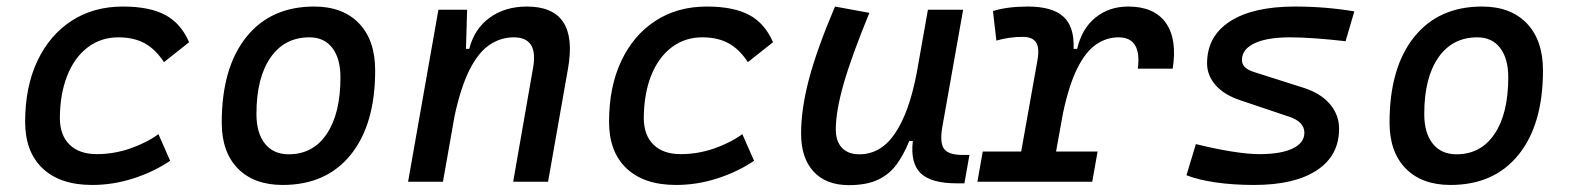

<svg xmlns="http://www.w3.org/2000/svg" viewBox="-20 -547 4728 578"><path d="M271.5 -83Q322.3 -83 370.8 -99.6Q419.4 -116.2 457 -143.1L492.2 -63Q444.3 -30.3 382.8 -10.3Q321.3 9.8 257.3 9.8Q161.1 9.8 108.4 -40Q55.7 -89.8 55.7 -180.2Q55.7 -285.2 92.3 -363Q128.9 -440.9 195.1 -484.1Q261.2 -527.3 350.1 -527.3Q430.2 -527.3 477.5 -502Q524.9 -476.6 549.3 -419.9L473.6 -359.9Q448.2 -398.9 415.5 -416.7Q382.8 -434.6 336.4 -434.6Q283.7 -434.6 243.9 -404.3Q204.1 -374 182.4 -319.3Q160.6 -264.6 160.2 -190.9Q160.6 -139.6 189.7 -111.3Q218.8 -83 271.5 -83Z M831.1 9.8Q744.6 9.8 696 -39.8Q647.5 -89.4 647.5 -177.7Q647.5 -342.8 721.2 -435.1Q794.9 -527.3 925.8 -527.3Q1012.2 -527.3 1060.8 -476.6Q1109.4 -425.8 1109.4 -335Q1109.4 -172.4 1035.9 -81.3Q962.4 9.8 831.1 9.8ZM849.1 -82.5Q922.4 -82.5 963.6 -143.8Q1004.9 -205.1 1004.9 -314Q1004.9 -370.6 980.5 -402.6Q956.1 -434.6 911.6 -434.6Q836.4 -434.6 794.2 -373.5Q752 -312.5 752 -203.6Q752 -146.5 777.6 -114.5Q803.2 -82.5 849.1 -82.5Z M1208.5 0 1299.8 -517.6H1386.2L1382.8 -399.9H1392.6Q1408.2 -460.9 1454.6 -494.1Q1501 -527.3 1565.9 -527.3Q1723.1 -527.3 1689.9 -340.3L1629.9 0H1524.9L1585 -344.2Q1600.6 -434.6 1526.9 -434.6Q1487.8 -434.6 1454.3 -412.4Q1420.9 -390.1 1394.3 -338.4Q1367.7 -286.6 1348.6 -198.7L1313.5 0Z M2029.3 -83Q2080.1 -83 2128.7 -99.6Q2177.2 -116.2 2214.8 -143.1L2250 -63Q2202.1 -30.3 2140.6 -10.3Q2079.1 9.8 2015.1 9.8Q1918.9 9.8 1866.2 -40Q1813.5 -89.8 1813.5 -180.2Q1813.5 -285.2 1850.1 -363Q1886.7 -440.9 1952.9 -484.1Q2019 -527.3 2107.9 -527.3Q2188 -527.3 2235.4 -502Q2282.7 -476.6 2307.1 -419.9L2231.4 -359.9Q2206.1 -398.9 2173.3 -416.7Q2140.6 -434.6 2094.2 -434.6Q2041.5 -434.6 2001.7 -404.3Q1961.9 -374 1940.2 -319.3Q1918.5 -264.6 1918 -190.9Q1918.5 -139.6 1947.5 -111.3Q1976.6 -83 2029.3 -83Z M2535.2 10.3Q2466.8 10.3 2429.2 -30.5Q2391.6 -71.3 2391.6 -145Q2391.6 -219.7 2415.8 -310.3Q2439.9 -400.9 2493.7 -527.3L2597.2 -508.3Q2543.9 -378.9 2520 -295.7Q2496.1 -212.4 2496.1 -157.2Q2496.1 -121.6 2514.6 -102.1Q2533.2 -82.5 2566.9 -82.5Q2631.8 -82.5 2674.3 -145.3Q2716.8 -208 2739.3 -325.7V-325.2L2773.4 -517.6H2879.4L2816.9 -165.5Q2808.6 -118.7 2821.5 -99.6Q2834.5 -80.6 2877.4 -80.6H2898.4L2883.3 4.9H2860.4Q2783.2 4.9 2751.7 -25.4Q2720.2 -55.7 2728 -122.6H2717.3Q2700.7 -81.5 2679 -51.8Q2657.2 -22 2623 -5.9Q2588.9 10.3 2535.2 10.3Z M2922.4 0 2938.5 -90.8H3054.2L3103 -364.7Q3109.9 -402.3 3099.1 -419.2Q3088.4 -436 3058.6 -436Q3017.6 -436 2979.5 -424.8L2969.2 -513.7Q3012.2 -527.3 3074.2 -527.3Q3147.9 -527.3 3181.4 -496.8Q3214.8 -466.3 3211.9 -399.9H3222.7Q3236.8 -460.9 3277.8 -494.1Q3318.8 -527.3 3376.5 -527.3Q3454.6 -527.3 3489.5 -478.3Q3524.4 -429.2 3510.3 -340.3H3405.3Q3417.5 -434.6 3347.2 -434.6Q3310.5 -434.6 3279.3 -412.8Q3248 -391.1 3222.9 -340.8Q3197.8 -290.5 3179.7 -204.6L3159.2 -90.8H3284.2L3268.1 0Z M3755.4 9.8Q3691.9 9.8 3638.7 2Q3585.4 -5.9 3551.8 -19.5L3580.1 -113.3Q3636.7 -99.1 3686.8 -91.1Q3736.8 -83 3772 -83Q3835.9 -83 3871.3 -99.9Q3906.7 -116.7 3906.7 -147.5Q3906.7 -180.7 3860.4 -195.8L3713.9 -245.1Q3665.5 -261.2 3639.6 -290.5Q3613.8 -319.8 3613.8 -356.4Q3613.8 -438 3682.9 -482.7Q3752 -527.3 3878.4 -527.3Q3970.7 -527.3 4057.1 -512.7L4030.8 -422.9Q3984.9 -428.2 3941.2 -431.4Q3897.5 -434.6 3863.8 -434.6Q3794.4 -434.6 3756.6 -416.7Q3718.8 -398.9 3718.8 -366.2Q3718.8 -341.3 3755.4 -330.1L3904.3 -282.7Q3956.1 -266.1 3983.6 -233.6Q4011.2 -201.2 4011.2 -159.2Q4011.2 -78.6 3944.3 -34.4Q3877.4 9.8 3755.4 9.8Z M4346.7 9.8Q4260.3 9.8 4211.7 -39.8Q4163.1 -89.4 4163.1 -177.7Q4163.1 -342.8 4236.8 -435.1Q4310.5 -527.3 4441.4 -527.3Q4527.8 -527.3 4576.4 -476.6Q4625 -425.8 4625 -335Q4625 -172.4 4551.5 -81.3Q4478 9.8 4346.7 9.8ZM4364.7 -82.5Q4438 -82.5 4479.2 -143.8Q4520.5 -205.1 4520.5 -314Q4520.5 -370.6 4496.1 -402.6Q4471.7 -434.6 4427.2 -434.6Q4352.1 -434.6 4309.8 -373.5Q4267.6 -312.5 4267.6 -203.6Q4267.6 -146.5 4293.2 -114.5Q4318.8 -82.5 4364.7 -82.5Z"/></svg>

Font: Cascadia Mono
Style: Italic
Weight: 400
Italic angle: -10°
Monospace: yes
Designer: Aaron Bell
Foundry: Saja Typeworks
Version: Version 2404.023; ttfautohint (v1.8.4)